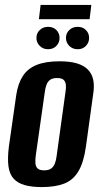

<svg xmlns="http://www.w3.org/2000/svg" viewBox="-20 -752 411 780"><path d="M150 8Q109 8 80.5 0Q52 -8 35.5 -26Q19 -44 14.5 -75.5Q10 -107 16 -156L46 -366Q53 -413 73 -443.5Q93 -474 129.5 -488.5Q166 -503 222 -503Q264 -503 292.5 -494.5Q321 -486 337.5 -469Q354 -452 359 -426.5Q364 -401 358 -366L329 -156Q320 -92 298.5 -56Q277 -20 240.5 -6Q204 8 150 8ZM160 -60Q178 -60 188 -67.5Q198 -75 203 -88Q208 -101 210 -118L246 -378Q249 -395 247.5 -408Q246 -421 238 -428Q230 -435 212 -435Q194 -435 184 -428Q174 -421 169 -408Q164 -395 162 -378L125 -118Q123 -101 124 -88Q125 -75 133 -67.5Q141 -60 160 -60ZM175 -552Q155 -552 141.5 -565.5Q128 -579 128 -598Q128 -617 141.5 -630Q155 -643 175 -643Q196 -643 209 -630Q222 -617 222 -598Q222 -579 209 -565.5Q196 -552 175 -552ZM296 -552Q275 -552 261.5 -565.5Q248 -579 248 -598Q248 -617 261.5 -630Q275 -643 296 -643Q316 -643 329 -630Q342 -617 342 -598Q342 -579 329 -565.5Q316 -552 296 -552ZM138 -674 145 -732H351L344 -674Z"/></svg>

Font: Alumni Sans Thin
Style: Bold Italic
Weight: 700
Italic angle: -8°
Version: Version 1.016